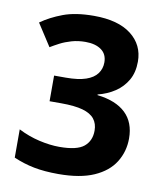

<svg xmlns="http://www.w3.org/2000/svg" viewBox="-82 -792 746 870"><g transform="rotate(10 290.5 -357.0)"><path d="M512 -554Q512 -504 491.5 -468.5Q471 -433 436.5 -410Q402 -387 358 -376V-373Q444 -363 488.5 -320.5Q533 -278 533 -204Q533 -144 502.5 -95Q472 -46 408.5 -18Q345 10 245 10Q181 10 132.5 0.5Q84 -9 38 -29V-159Q85 -135 135 -123.5Q185 -112 228 -112Q309 -112 341 -138.5Q373 -165 373 -212Q373 -244 356 -265.5Q339 -287 302 -297.5Q265 -308 202 -308H149V-426H203Q260 -426 295 -438Q330 -450 346.5 -472.5Q363 -495 363 -524Q363 -562 336 -581.5Q309 -601 263 -601Q229 -601 199.5 -592.5Q170 -584 147 -572Q124 -560 106 -549L40 -651Q82 -681 139 -702.5Q196 -724 281 -724Q392 -724 452 -677.5Q512 -631 512 -554Z"/></g></svg>

Font: Noto Sans Lao UI
Style: Regular
Weight: 400
Designer: Monotype Design Team
Foundry: Monotype Imaging Inc.
Version: Version 2.000